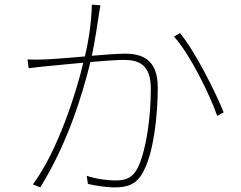

<svg xmlns="http://www.w3.org/2000/svg" viewBox="-20 -794 1040 830"><path d="M758 -651 732 -636C801 -560 886 -387 919 -293L947 -308C911 -398 821 -576 758 -651ZM99 -537 104 -499C125 -502 156 -505 173 -507L340 -523C312 -400 229 -139 122 3L154 16C274 -177 336 -386 371 -526C429 -531 485 -535 517 -535C582 -535 632 -513 632 -410C632 -292 614 -153 578 -74C553 -20 518 -14 478 -14C448 -14 400 -19 355 -34L360 1C389 8 437 16 475 16C529 16 573 5 603 -59C644 -139 662 -295 662 -415C662 -541 591 -562 518 -562C492 -562 437 -558 377 -553C392 -623 404 -710 408 -735C410 -749 412 -760 414 -771L377 -774C376 -702 363 -617 347 -550C276 -544 205 -538 171 -537C144 -536 126 -536 99 -537Z"/></svg>

Font: Harano Aji Gothic CN ExtraLight
Style: Regular
Weight: 250
Foundry: Masamichi Hosoda
Version: HaranoAjiGothicCN-ExtraLight version 20230610;ttx 4.39.4